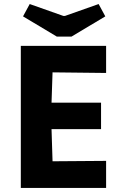

<svg xmlns="http://www.w3.org/2000/svg" viewBox="-20 -930 591 950"><path d="M83 0V-703H505V-569L240 -572L235 -422H480V-291H235L240 -132L505 -134V0ZM261 -749 94 -849 127 -910 294 -851H301L468 -910L501 -849L334 -749Z"/></svg>

Font: Ruda SemiBold
Style: Bold
Weight: 900
Designer: Mariela Monsalve and Angelina Sanchez
Foundry: Mariela Monsalve and Angelina Sanchez
Version: Version 2.000